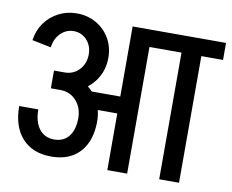

<svg xmlns="http://www.w3.org/2000/svg" viewBox="-73 -745 1013 839"><g transform="rotate(10 433.5 -326.0)"><path d="M285.2 -483.2Q285.2 -521.8 261.8 -547.2Q238.2 -572.8 202.8 -572.8V-651.5Q251.2 -651.5 289.6 -629.5Q328 -607.5 350.1 -569.5Q372.2 -531.5 372.2 -483.2ZM116.5 -485.5 32.2 -502.5Q38.5 -546.8 62.2 -580Q86 -613.2 122.9 -632.4Q159.8 -651.5 203.8 -651.5V-572.8Q169.8 -572.8 145.2 -548.1Q120.8 -523.5 116.5 -485.5ZM301 -251.5V-326.5H519.5V-251.5ZM288.5 -201.2Q288.5 -248 260.6 -278.6Q232.8 -309.2 190.2 -309.2V-385Q242.5 -385 283.5 -361Q324.5 -337 348.4 -295.6Q372.2 -254.2 372.2 -201.2ZM200.5 -15.8Q117.8 -15.8 71.4 -66.9Q25 -118 25 -209H109.8Q109.8 -154 133.9 -122.8Q158 -91.5 200.5 -91.5ZM200.2 -15.8V-91.5Q242.5 -91.5 265.5 -120.9Q288.5 -150.2 288.5 -202H372.2Q372.2 -144 351.9 -102.1Q331.5 -60.2 293.1 -38Q254.8 -15.8 200.2 -15.8ZM147.8 -309.2V-388H196.2V-309.2ZM195.2 -309.2V-388Q233.8 -388 259.5 -415.4Q285.2 -442.8 285.2 -484.2H372.2Q372.2 -434.8 348.9 -395.1Q325.5 -355.5 285.6 -332.4Q245.8 -309.2 195.2 -309.2ZM452.8 0V-637.5H540.8V0ZM479.5 -562V-637.5H637V-562ZM683 0V-626.2H771V0ZM587 -562V-637.5H867.2V-562Z"/></g></svg>

Font: Akshar Light
Style: Regular
Weight: 300
Designer: Tall Chai
Foundry: Tall Chai
Version: Version 1.100